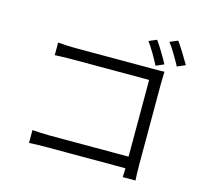

<svg xmlns="http://www.w3.org/2000/svg" viewBox="-122 -990 1244 1165"><g transform="rotate(15 500.0 -407.5)"><path d="M813 -690C793 -728 756 -790 732 -823L683 -802C708 -768 743 -709 763 -668ZM823 -573C823 -595 824 -626 825 -647C804 -646 777 -646 753 -646H263C231 -646 189 -648 156 -651V-572C179 -573 227 -575 264 -575H748V-93H252C211 -93 167 -96 143 -98V-17C169 -19 212 -20 254 -20H748C747 5 747 27 746 36H826C825 23 823 -21 823 -57ZM807 -830C834 -796 867 -738 889 -697L940 -719C918 -758 881 -818 857 -851Z"/></g></svg>

Font: Noto Sans CJK JP DemiLight
Style: Regular
Weight: 350
Designer: Ryoko NISHIZUKA (kana & ideographs); Paul D. Hunt (Latin, Greek & Cyrillic); Wenlong ZHANG (bopomofo); Sandoll Communica
Foundry: Adobe Systems Incorporated
Version: Version 1.004;PS 1.004;hotconv 1.0.82;makeotf.lib2.5.63406